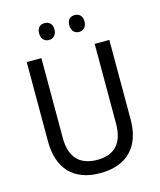

<svg xmlns="http://www.w3.org/2000/svg" viewBox="-132 -997 917 1100"><g transform="rotate(-15 327.0 -446.5)"><path d="M193 -854C193 -820 213 -803 239 -803C263 -803 284 -820 284 -854C284 -888 263 -903 239 -903C213 -903 193 -889 193 -854ZM372 -854C372 -820 392 -803 417 -803C441 -803 462 -820 462 -854C462 -888 441 -903 417 -903C392 -903 372 -889 372 -854ZM572 -242V-714H485V-241C485 -132 437 -68 329 -68C223 -68 169 -127 169 -240V-714H82V-243C82 -84 166 10 325 10C492 10 572 -89 572 -242Z"/></g></svg>

Font: Noto Sans Gujarati UI SemiCondensed
Style: Regular
Weight: 400
Width: 4
Designer: Jelle Bosma - Monotype Design Team, Universal Thirst
Foundry: Monotype Imaging Inc.
Version: Version 2.106